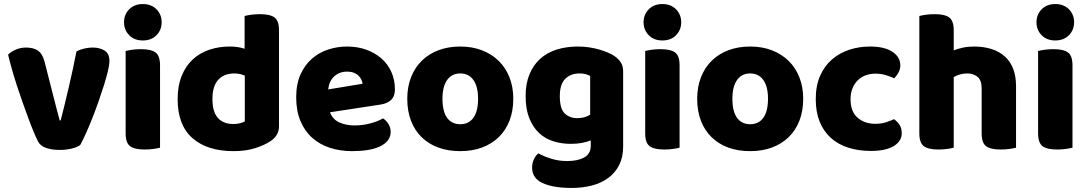

<svg xmlns="http://www.w3.org/2000/svg" viewBox="-20 -731 5377 949"><path d="M438 -496Q473 -496 497 -481Q521 -466 521 -429Q521 -413 514 -382.5Q507 -352 495 -313.5Q483 -275 468 -232Q453 -189 437 -148.5Q421 -108 405 -72.5Q389 -37 377 -15Q363 -4 336 3Q309 10 275 10Q236 10 207.5 0Q179 -10 168 -32Q159 -49 146.5 -79Q134 -109 120 -147Q106 -185 91 -227Q76 -269 62.5 -311Q49 -353 38 -392Q27 -431 20 -461Q34 -475 57.5 -485.5Q81 -496 109 -496Q144 -496 166.5 -481.5Q189 -467 200 -427L239 -274Q250 -229 260 -192.5Q270 -156 275 -136H280Q299 -210 320 -300Q341 -390 358 -477Q375 -486 396.5 -491Q418 -496 438 -496Z M601 -479Q612 -482 632.5 -485Q653 -488 677 -488Q727 -488 749 -471.5Q771 -455 771 -408V-1Q760 2 739.5 5Q719 8 695 8Q645 8 623 -8.5Q601 -25 601 -72ZM593 -621Q593 -659 618.5 -685Q644 -711 686 -711Q728 -711 753.5 -685Q779 -659 779 -621Q779 -583 753.5 -557Q728 -531 686 -531Q644 -531 618.5 -557Q593 -583 593 -621Z M1115 -501Q1158 -501 1189 -490V-652Q1200 -655 1220.5 -658Q1241 -661 1265 -661Q1315 -661 1337 -644.5Q1359 -628 1359 -581V-107Q1359 -60 1315 -32Q1286 -13 1240.5 1.5Q1195 16 1135 16Q1004 16 931 -48.5Q858 -113 858 -241Q858 -307 878 -356Q898 -405 932.5 -437Q967 -469 1014 -485Q1061 -501 1115 -501ZM1190 -357Q1179 -362 1166 -365Q1153 -368 1139 -368Q1087 -368 1058.5 -336.5Q1030 -305 1030 -241Q1030 -178 1057 -148Q1084 -118 1134 -118Q1152 -118 1167 -122Q1182 -126 1190 -131Z M1611 -176Q1625 -140 1658 -125.5Q1691 -111 1732 -111Q1774 -111 1812 -121.5Q1850 -132 1873 -146Q1889 -136 1900 -118Q1911 -100 1911 -80Q1911 -55 1897 -37Q1883 -19 1857.5 -7Q1832 5 1797 10.5Q1762 16 1720 16Q1661 16 1610.5 -0.5Q1560 -17 1523 -50Q1486 -83 1465 -133Q1444 -183 1444 -250Q1444 -316 1465.5 -363.5Q1487 -411 1522.5 -441.5Q1558 -472 1603 -486.5Q1648 -501 1695 -501Q1748 -501 1791.5 -485Q1835 -469 1866.5 -441Q1898 -413 1915 -374Q1932 -335 1932 -289Q1932 -255 1913 -237Q1894 -219 1860 -214ZM1696 -377Q1658 -377 1632.5 -354Q1607 -331 1602 -289L1772 -317Q1771 -327 1766 -337.5Q1761 -348 1752 -357Q1743 -366 1729 -371.5Q1715 -377 1696 -377Z M2517 -243Q2517 -183 2498.5 -135Q2480 -87 2445.5 -53.5Q2411 -20 2363 -2Q2315 16 2255 16Q2195 16 2147 -1.5Q2099 -19 2064.5 -52.5Q2030 -86 2011.5 -134Q1993 -182 1993 -243Q1993 -302 2012 -350Q2031 -398 2065.5 -431.5Q2100 -465 2148 -483Q2196 -501 2255 -501Q2314 -501 2362 -482.5Q2410 -464 2444.5 -430.5Q2479 -397 2498 -349Q2517 -301 2517 -243ZM2255 -368Q2213 -368 2190 -335.5Q2167 -303 2167 -243Q2167 -180 2190 -148.5Q2213 -117 2255 -117Q2297 -117 2320 -149Q2343 -181 2343 -243Q2343 -303 2320 -335.5Q2297 -368 2255 -368Z M2900 -37Q2880 -29 2855.5 -24.5Q2831 -20 2801 -20Q2756 -20 2715.5 -32.5Q2675 -45 2644.5 -73.5Q2614 -102 2596 -147Q2578 -192 2578 -257Q2578 -317 2596.5 -362.5Q2615 -408 2648.5 -439Q2682 -470 2730 -485.5Q2778 -501 2837 -501Q2865 -501 2892 -497Q2919 -493 2942.5 -486Q2966 -479 2985 -471Q3004 -463 3017 -454Q3037 -440 3048.5 -422.5Q3060 -405 3060 -378V-7Q3060 46 3040.5 84.5Q3021 123 2986.5 148.5Q2952 174 2905.5 186Q2859 198 2806 198Q2752 198 2711 189.5Q2670 181 2646 165Q2610 141 2610 97Q2610 74 2619.5 55Q2629 36 2641 27Q2670 43 2706.5 54Q2743 65 2783 65Q2836 65 2868 47Q2900 29 2900 -11ZM2833 -147Q2853 -147 2868.5 -151.5Q2884 -156 2897 -164V-356Q2886 -361 2874.5 -364.5Q2863 -368 2844 -368Q2801 -368 2774 -341.5Q2747 -315 2747 -256Q2747 -193 2771.5 -170Q2796 -147 2833 -147Z M3169 -479Q3180 -482 3200.5 -485Q3221 -488 3245 -488Q3295 -488 3317 -471.5Q3339 -455 3339 -408V-1Q3328 2 3307.5 5Q3287 8 3263 8Q3213 8 3191 -8.5Q3169 -25 3169 -72ZM3161 -621Q3161 -659 3186.5 -685Q3212 -711 3254 -711Q3296 -711 3321.5 -685Q3347 -659 3347 -621Q3347 -583 3321.5 -557Q3296 -531 3254 -531Q3212 -531 3186.5 -557Q3161 -583 3161 -621Z M3950 -243Q3950 -183 3931.5 -135Q3913 -87 3878.5 -53.5Q3844 -20 3796 -2Q3748 16 3688 16Q3628 16 3580 -1.5Q3532 -19 3497.5 -52.5Q3463 -86 3444.5 -134Q3426 -182 3426 -243Q3426 -302 3445 -350Q3464 -398 3498.5 -431.5Q3533 -465 3581 -483Q3629 -501 3688 -501Q3747 -501 3795 -482.5Q3843 -464 3877.5 -430.5Q3912 -397 3931 -349Q3950 -301 3950 -243ZM3688 -368Q3646 -368 3623 -335.5Q3600 -303 3600 -243Q3600 -180 3623 -148.5Q3646 -117 3688 -117Q3730 -117 3753 -149Q3776 -181 3776 -243Q3776 -303 3753 -335.5Q3730 -368 3688 -368Z M4307 -367Q4282 -367 4259.5 -359Q4237 -351 4220.5 -335Q4204 -319 4194 -295.5Q4184 -272 4184 -241Q4184 -179 4219 -149Q4254 -119 4306 -119Q4336 -119 4359 -126.5Q4382 -134 4399 -142Q4418 -128 4427.5 -112Q4437 -96 4437 -73Q4437 -33 4397.5 -9Q4358 15 4285 15Q4222 15 4171.5 -1.5Q4121 -18 4085.5 -50.5Q4050 -83 4031 -130.5Q4012 -178 4012 -241Q4012 -307 4033.5 -356Q4055 -405 4092 -437Q4129 -469 4177.5 -485Q4226 -501 4280 -501Q4352 -501 4391 -475Q4430 -449 4430 -408Q4430 -389 4421 -372.5Q4412 -356 4400 -344Q4383 -352 4359 -359.5Q4335 -367 4307 -367Z M5002 -1Q4991 2 4970.5 5Q4950 8 4926 8Q4876 8 4854 -8.5Q4832 -25 4832 -72V-294Q4832 -335 4811.5 -351.5Q4791 -368 4761 -368Q4741 -368 4724.5 -363Q4708 -358 4694 -350V-1Q4683 2 4662.5 5Q4642 8 4618 8Q4568 8 4546 -8.5Q4524 -25 4524 -72V-652Q4535 -655 4555.5 -658Q4576 -661 4600 -661Q4650 -661 4672 -644.5Q4694 -628 4694 -581V-482Q4714 -490 4739 -495.5Q4764 -501 4793 -501Q4892 -501 4947 -451.5Q5002 -402 5002 -304V-1Z M5111 -479Q5122 -482 5142.5 -485Q5163 -488 5187 -488Q5237 -488 5259 -471.5Q5281 -455 5281 -408V-1Q5270 2 5249.5 5Q5229 8 5205 8Q5155 8 5133 -8.5Q5111 -25 5111 -72ZM5103 -621Q5103 -659 5128.5 -685Q5154 -711 5196 -711Q5238 -711 5263.5 -685Q5289 -659 5289 -621Q5289 -583 5263.5 -557Q5238 -531 5196 -531Q5154 -531 5128.5 -557Q5103 -583 5103 -621Z"/></svg>

Font: Baloo Bhaina 2 ExtraBold
Style: Regular
Weight: 800
Designer: Yesha Goshar, Manish Minz, Shuchita Grover and Ek Type
Foundry: Ek Type
Version: Version 1.640;hotconv 1.0.111;makeotfexe 2.5.65597; ttfautoh